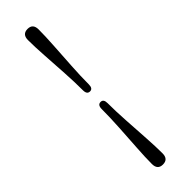

<svg xmlns="http://www.w3.org/2000/svg" viewBox="-299 -749 885 885"><g transform="rotate(-45 144.0 -306.0)"><path d="M158.5 -368Q158.5 -341 139.5 -341Q120 -341 120 -368Q120 -421 116.2 -484Q112.5 -547 108.5 -607Q104.5 -667 104.5 -710.5Q104.5 -748.5 139.5 -748.5Q174 -748.5 174 -710.5Q174 -668 170.2 -608Q166.5 -548 162.5 -484.5Q158.5 -421 158.5 -368ZM120 -245.5Q120 -272.5 139.5 -272.5Q158.5 -272.5 158.5 -245.5Q158.5 -192.5 162.5 -129.5Q166.5 -66.5 170.2 -6.5Q174 53.5 174 97Q174 135 139 135Q104.5 135 104.5 97Q104.5 54.5 108.5 -5.5Q112.5 -65.5 116.2 -129Q120 -192.5 120 -245.5Z"/></g></svg>

Font: Fraunces 72pt S000
Style: Bold
Weight: 700
Version: Version 1.000; ttfautohint (v1.8.3)